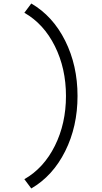

<svg xmlns="http://www.w3.org/2000/svg" viewBox="-20 -865 573 1080"><path d="M156 195.1 117 143Q226.3 80.6 288.7 -44.9Q351.1 -170.4 351.1 -325.1Q351.1 -479.8 288.7 -605.3Q226.3 -730.8 117 -793.2L156 -845.3Q277 -775 346.6 -635.9Q416.1 -496.7 416.1 -325.1Q416.1 -153.4 346.6 -14.3Q277 124.8 156 195.1Z"/></svg>

Font: Lohit Gurmukhi
Style: Regular
Weight: 400
Version: Version 2.91.2